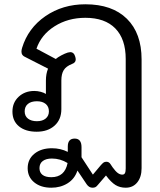

<svg xmlns="http://www.w3.org/2000/svg" viewBox="-20 -604 748 895"><path d="M109 180Q109 138 140.5 112.5Q172 87 222 87Q262 87 296 104V79Q296 42 328 42Q360 42 360 82V129L413 210L450 166Q458 157 463 153.5Q468 150 476 150Q488 150 495 161L505 176Q518 194 528.5 202Q539 210 550 210Q559 210 562.5 203Q566 196 566 181V-329Q566 -422 517.5 -471.5Q469 -521 378 -521Q297 -521 234.5 -481.5Q172 -442 150 -377L240 -329Q249 -337 266 -346Q283 -355 296 -359L308 -361Q324 -361 330 -342Q333 -333 333 -327Q333 -312 316 -306Q288 -295 277 -277Q266 -259 266 -229V-95Q266 -47 234.5 -18.5Q203 10 151 10Q99 10 68.5 -15Q38 -40 38 -84Q38 -126 67 -153Q96 -180 140 -180Q155 -180 170 -176Q185 -172 194 -166V-228Q194 -260 204 -284L102 -336Q90 -341 85 -347.5Q80 -354 80 -363Q80 -371 83 -381Q111 -473 191.5 -528.5Q272 -584 378 -584Q503 -584 571.5 -516.5Q640 -449 640 -327V180Q640 221 620 246Q600 271 566 271Q539 271 518.5 258.5Q498 246 474 214L437 257Q430 266 424.5 268.5Q419 271 411 271Q395 271 384 255L341 191Q328 230 295 250.5Q262 271 219 271Q170 271 139.5 246Q109 221 109 180ZM208 -85Q208 -107 193 -119.5Q178 -132 152 -132Q125 -132 110 -119.5Q95 -107 95 -85Q95 -63 110.5 -51Q126 -39 152 -39Q178 -39 193 -51.5Q208 -64 208 -85ZM295 156Q261 135 222 135Q195 135 179.5 146.5Q164 158 164 180Q164 200 178 211Q192 222 219 222Q282 222 295 156Z"/></svg>

Font: Kodchasan
Style: Regular
Weight: 400
Version: Version 1.000; ttfautohint (v1.6)